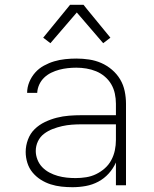

<svg xmlns="http://www.w3.org/2000/svg" viewBox="-20 -772 640 800"><path d="M282 8Q259 8 236 5.5Q213 3 191 -4Q169 -11 149.5 -23.5Q130 -36 115.5 -53.5Q101 -71 94 -93.5Q87 -116 87 -139Q87 -165 96.5 -190.5Q106 -216 124.5 -234Q143 -252 167 -263.5Q191 -275 216.5 -281.5Q242 -288 268 -290Q294 -292 320 -292H463V-340Q463 -361 458.5 -382Q454 -403 443.5 -421Q433 -439 416.5 -453Q400 -467 380.5 -475Q361 -483 340 -486.5Q319 -490 298 -490Q280 -490 262 -488Q244 -486 227 -481.5Q210 -477 193.5 -469Q177 -461 164 -448.5Q151 -436 143.5 -419.5Q136 -403 135 -385H93Q93 -408 102 -430Q111 -452 126.5 -469.5Q142 -487 163 -498.5Q184 -510 206 -516.5Q228 -523 251.5 -525.5Q275 -528 298 -528Q325 -528 351.5 -524Q378 -520 402 -509.5Q426 -499 446.5 -481.5Q467 -464 480.5 -441.5Q494 -419 499.5 -392.5Q505 -366 505 -340V0H463V-95Q452 -70 433 -49Q414 -28 389.5 -15Q365 -2 337.5 3Q310 8 282 8ZM295 -30Q317 -30 339 -33.5Q361 -37 380.5 -46.5Q400 -56 416.5 -70.5Q433 -85 443.5 -104.5Q454 -124 458.5 -145.5Q463 -167 463 -189V-254H321Q300 -254 279.5 -252.5Q259 -251 239 -246.5Q219 -242 199.5 -234.5Q180 -227 163.5 -214.5Q147 -202 138 -183Q129 -164 129 -143Q129 -125 136 -107Q143 -89 156 -75.5Q169 -62 186 -53Q203 -44 221 -39Q239 -34 257.5 -32Q276 -30 295 -30ZM190 -592 160 -615 272 -752H328L344 -732L440 -615L410 -592L300 -720Z"/></svg>

Font: Iosevka Extralight Extended
Style: Regular
Weight: 200
Width: 7
Monospace: yes
Designer: Belleve Invis
Foundry: Belleve Invis
Version: Version 32.5.0; ttfautohint (v1.8.4)